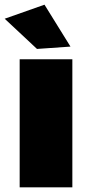

<svg xmlns="http://www.w3.org/2000/svg" viewBox="-29 -800 383 820"><path d="M55 -547H280V0H55ZM161 -780 272 -601 129 -591 -9 -720Z"/></svg>

Font: Argentum Sans Black
Style: Regular
Weight: 900
Designer: Julieta Ulanovsky (Modified by Cristiano Sobral)
Foundry: Julieta Ulanovsky
Version: Version 1.000; ttfautohint (v1.5.65-e2d9)